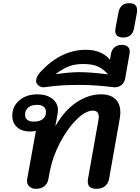

<svg xmlns="http://www.w3.org/2000/svg" viewBox="-20 -1175 879 1203"><path d="M149 -41Q149 -48 150 -52L205 -355Q191 -351 167 -351Q119 -351 88 -377Q57 -403 57 -451Q57 -508 101 -546Q145 -584 214 -584Q272 -584 307.5 -556.5Q343 -529 343 -485Q343 -473 341 -463L327 -386H328Q384 -484 459.5 -534Q535 -584 613 -584Q671 -584 702.5 -554.5Q734 -525 734 -471Q734 -454 730 -430L663 -52Q658 -25 637.5 -8.5Q617 8 584 8Q530 8 530 -37Q530 -47 531 -52L598 -430Q598 -431 598.5 -433.5Q599 -436 599 -442Q599 -482 562 -482Q516 -482 459 -425.5Q402 -369 356 -281Q310 -193 293 -105L283 -52Q278 -24 257.5 -8Q237 8 207 8Q180 8 164.5 -6Q149 -20 149 -41ZM268 -472Q268 -518 211 -518Q175 -518 156 -500.5Q137 -483 137 -457Q137 -413 193 -413Q228 -413 248 -429Q268 -445 268 -472Z M255 -628Q235 -628 220.5 -640Q206 -652 206 -668Q206 -694 233 -724Q362 -863 518 -863Q616 -863 669 -801L676 -841Q681 -865 698.5 -879.5Q716 -894 743 -894Q766 -894 779.5 -883Q793 -872 793 -852Q793 -845 792 -841L765 -687Q761 -660 743 -644Q725 -628 699 -628L688 -629Q574 -643 479 -643Q415 -643 367 -640Q319 -637 264 -629Q261 -628 255 -628ZM477 -723Q547 -723 657 -709Q628 -742 594 -758Q560 -774 502 -774Q448 -774 408.5 -758Q369 -742 328 -710Q419 -723 477 -723Z M702 -983Q702 -987 704 -999L722 -1096Q733 -1155 790 -1155Q839 -1155 839 -1112Q839 -1102 838 -1096L820 -999Q810 -940 752 -940Q702 -940 702 -983Z"/></svg>

Font: Kodchasan
Style: Bold Italic
Weight: 700
Italic angle: -10°
Version: Version 1.000; ttfautohint (v1.6)